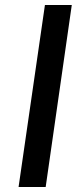

<svg xmlns="http://www.w3.org/2000/svg" viewBox="-20 -745 310 765"><path d="M162 0 266 -725H159L54 0Z"/></svg>

Font: Cheyenne Sans Medium
Style: Italic
Weight: 500
Italic angle: -8.13011°
Designer: The Public Sans project authors (U.S. Web Design System), Libre Franklin designed by Pablo Impallari and Rodrigo Fuenzal
Foundry: The Cheyenne Sans Project Authors
Version: Version 2.007